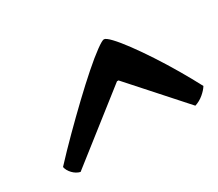

<svg xmlns="http://www.w3.org/2000/svg" viewBox="-76 -875 751 662"><g transform="rotate(-30 299.5 -544.0)"><path d="M84 -366Q68 -370 55.5 -383Q43 -396 40 -411Q78 -452 121.5 -495.5Q165 -539 207.5 -579.5Q250 -620 287 -652.5Q324 -685 349.5 -703.5Q375 -722 382 -722Q390 -722 408 -703Q426 -684 450 -651.5Q474 -619 500.5 -578.5Q527 -538 552.5 -494.5Q578 -451 599 -411Q591 -398 575.5 -385Q560 -372 541 -366L355 -574H349Z"/></g></svg>

Font: Texturina Medium 12pt ExtraBold
Style: Italic
Weight: 800
Italic angle: -11°
Version: Version 1.002